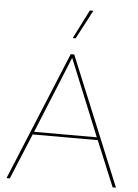

<svg xmlns="http://www.w3.org/2000/svg" viewBox="-59 -937 705 982"><g transform="rotate(5 293.0 -445.5)"><path d="M574 0H557L460 -234H126L29 0H12L284 -660H302ZM132 -248H454L293 -642ZM362 -891H380L302 -743H287Z"/></g></svg>

Font: Work Sans Thin
Style: Regular
Weight: 250
Designer: Wei Huang
Foundry: Wei Huang
Version: Version 2.012